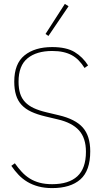

<svg xmlns="http://www.w3.org/2000/svg" viewBox="-20 -951 534 983"><path d="M247 12Q208 12 176.5 3.5Q145 -5 120 -20Q95 -35 75 -56Q55 -77 38 -102L56 -115Q73 -91 91.5 -71Q110 -51 132.5 -37Q155 -23 183 -15.5Q211 -8 247 -8Q332 -8 376 -48.5Q420 -89 420 -174Q420 -244 384.5 -283.5Q349 -323 275 -340L212 -355Q170 -365 140 -379Q110 -393 90.5 -414Q71 -435 62 -464.5Q53 -494 53 -533Q53 -625 105.5 -667.5Q158 -710 247 -710Q320 -710 362 -684.5Q404 -659 431 -616L413 -603Q399 -625 383 -641.5Q367 -658 347.5 -668.5Q328 -679 303.5 -684.5Q279 -690 247 -690Q167 -690 121 -652.5Q75 -615 75 -533Q75 -498 83 -472.5Q91 -447 108.5 -428.5Q126 -410 153 -397.5Q180 -385 218 -376L281 -361Q366 -341 404 -298Q442 -255 442 -176Q442 -77 391.5 -32.5Q341 12 247 12ZM228 -767 213 -777 312 -931 331 -919Z"/></svg>

Font: IBM Plex Sans Condensed Thin
Style: Regular
Weight: 100
Width: 3
Designer: Mike Abbink, Paul van der Laan, Pieter van Rosmalen
Foundry: Bold Monday
Version: Version 1.3